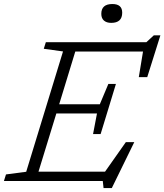

<svg xmlns="http://www.w3.org/2000/svg" viewBox="-45 -922 837 978"><path d="M482.5 36 478.5 0H-25L-14.5 -33.5L88.5 -47L276 -660L178 -673.5L188.5 -707H700.5L738.5 -742H772L705 -529H662L683.5 -659.5H338.5L256.5 -391H463.5L507 -494.5H545.5L506.5 -366.5L467.5 -239H429L449 -344H242L151 -47.5H490L596 -198H639L524.5 36ZM521.5 -805.5Q498 -805.5 484.5 -817.2Q471 -829 471 -851.5Q471 -901.5 527.5 -901.5Q577.5 -901.5 577.5 -857.5Q577.5 -805.5 521.5 -805.5Z"/></svg>

Font: Newsreader 6pt Light
Style: Italic
Weight: 300
Italic angle: -17°
Designer: Hugues Gentile
Foundry: Production Type
Version: Version 1.003; ttfautohint (v1.8.3)